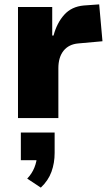

<svg xmlns="http://www.w3.org/2000/svg" viewBox="-20 -538 508 875"><path d="M62 0V-506H218V-376H224Q239 -433 272.5 -470.5Q306 -508 362 -513L432 -518L447 -350L336 -340Q293 -336 269.5 -306.5Q246 -277 246 -227V0ZM166 317 104 276Q126 253 137 225Q148 197 148 174L181 192H75V66H229V159Q229 205 214.5 245Q200 285 166 317Z"/></svg>

Font: Nunito Sans 7pt SemiCondensed Black
Style: Regular
Weight: 900
Width: 4
Designer: Vernon Adams
Foundry: Vernon Adams
Version: Version 3.101;gftools[0.9.27]